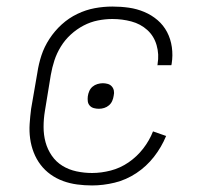

<svg xmlns="http://www.w3.org/2000/svg" viewBox="-20 -558 640 586"><path d="M261 8Q238 8 215.5 5Q193 2 172.5 -5.5Q152 -13 134.5 -25.5Q117 -38 104 -55Q91 -72 83 -92.5Q75 -113 72 -135Q69 -157 70.5 -180Q72 -203 75 -226L94 -336Q98 -363 106.5 -389Q115 -415 131 -439.5Q147 -464 168.5 -483.5Q190 -503 216 -515.5Q242 -528 269 -533Q296 -538 323 -538Q349 -538 373.5 -534.5Q398 -531 420.5 -521.5Q443 -512 461 -496.5Q479 -481 490 -460Q501 -439 504.5 -414Q508 -389 504 -364Q504 -363 503.5 -361.5Q503 -360 503 -359H460Q461 -360 461 -361Q461 -362 461 -363Q466 -392 458 -420Q450 -448 429.5 -466.5Q409 -485 381 -492.5Q353 -500 323 -500Q301 -500 278.5 -495.5Q256 -491 235 -480Q214 -469 196 -452.5Q178 -436 165.5 -415.5Q153 -395 146 -373.5Q139 -352 135 -329L117 -219Q113 -195 113 -170.5Q113 -146 119 -124Q125 -102 138 -83Q151 -64 170.5 -52Q190 -40 213.5 -35Q237 -30 261 -30Q289 -30 318 -37.5Q347 -45 372.5 -62.5Q398 -80 417 -104.5Q436 -129 447 -157L487 -143Q473 -109 450 -79.5Q427 -50 396 -29.5Q365 -9 330 -0.5Q295 8 261 8ZM282 -226Q274 -226 266.5 -228Q259 -230 254 -235.5Q249 -241 248 -248.5Q247 -256 248 -264Q249 -272 252.5 -280Q256 -288 262.5 -293.5Q269 -299 277.5 -301.5Q286 -304 294 -304Q301 -304 308.5 -302Q316 -300 321 -294.5Q326 -289 327.5 -281.5Q329 -274 327 -266Q326 -258 322.5 -250Q319 -242 312.5 -236.5Q306 -231 298 -228.5Q290 -226 282 -226Z"/></svg>

Font: Iosevka Slab XLtEx
Style: Italic
Weight: 200
Width: 7
Italic angle: -9°
Monospace: yes
Designer: Belleve Invis
Foundry: Belleve Invis
Version: Version 11.1.0; ttfautohint (v1.8.3)